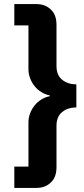

<svg xmlns="http://www.w3.org/2000/svg" viewBox="-20 -780 412 938"><path d="M159 -760Q200 -760 228 -734Q256 -708 256 -659V-457Q256 -413 283.5 -390.5Q311 -368 353 -368V-255Q311 -255 283.5 -232.5Q256 -210 256 -166V37Q256 86 228 112Q200 138 159 138H50V34H119V-182Q119 -206 127.5 -227.5Q136 -249 150 -266Q164 -283 183 -294.5Q202 -306 223 -310V-314Q202 -318 183 -329.5Q164 -341 150 -358Q136 -375 127.5 -396.5Q119 -418 119 -442V-656H50V-760Z"/></svg>

Font: IBM Plex Sans Arabic
Style: Bold
Weight: 700
Designer: Mike Abbink, Paul van der Laan, Pieter van Rosmalen, Wael Morcos, Khajak Apelian
Foundry: Bold Monday
Version: Version 1.2